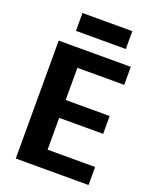

<svg xmlns="http://www.w3.org/2000/svg" viewBox="-162 -980 858 1071"><g transform="rotate(20 267.5 -445.0)"><path d="M183 -107H498V0H66V-700H494V-593H183L216 -676V-344L183 -402H477V-296H183L216 -354V-24ZM434 -890V-784H138V-890Z"/></g></svg>

Font: Pathway Extreme SemiCondensed
Style: Bold
Weight: 700
Width: 4
Version: Version 1.001;gftools[0.9.26]